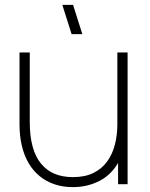

<svg xmlns="http://www.w3.org/2000/svg" viewBox="-20 -755 613 787"><path d="M273.5 -615 235.5 -735H279.5L317.5 -615ZM279 12Q238 12 203.8 0.5Q169.5 -11 142.8 -32.8Q116 -54.5 97.5 -86Q79 -117.5 69.5 -157.8Q60 -198 60 -246V-540H102V-254Q102 -196.5 113.8 -154Q125.5 -111.5 148.5 -83.8Q171.5 -56 204.2 -42.5Q237 -29 279 -29Q328.5 -29 363.2 -46.2Q398 -63.5 419.5 -93.5Q441 -123.5 451 -162.5Q461 -201.5 461 -245L500 -246Q500 -153.5 469.5 -96.8Q439 -40 388.8 -14Q338.5 12 279 12ZM464 0V-110H461V-540H503V0Z"/></svg>

Font: Manrope ExtraLight ExtraLight
Style: Regular
Weight: 250
Version: Version 4.501